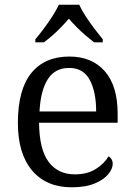

<svg xmlns="http://www.w3.org/2000/svg" viewBox="-20 -786 570 816"><path d="M284.7 10Q176.7 10 116.3 -61.5Q56 -133 56 -263.3Q56 -404.7 112.8 -475.2Q169.7 -545.7 275 -545.7Q370.3 -545.7 425.2 -483.5Q480 -421.3 480 -302.7V-264.3H146Q147 -151 186.7 -98Q226.3 -45 298 -45Q351.3 -45 387.5 -68Q423.7 -91 441.3 -121.7Q448.3 -118 453.7 -109.7Q459 -101.3 459 -89.3Q459 -68.7 440 -45.5Q421 -22.3 382.3 -6.2Q343.7 10 284.7 10ZM388.7 -312.3Q388.7 -395.3 361.5 -446.3Q334.3 -497.3 274 -497.3Q213.3 -497.3 182.8 -448.8Q152.3 -400.3 148 -312.3ZM130.3 -619Q146.3 -638 165.8 -664Q185.3 -690 202.7 -717Q220 -744 230.3 -766H316.7Q326.3 -744 344 -717Q361.7 -690 381.3 -664Q401 -638 416.7 -619V-606H380Q361 -620.7 342 -637Q323 -653.3 305.3 -671.2Q287.7 -689 272.7 -706.7Q257.7 -689 240.5 -671.2Q223.3 -653.3 204.8 -637Q186.3 -620.7 166.3 -606H130.3Z"/></svg>

Font: Noto Serif Hentaigana ExtraLight
Style: Regular
Weight: 200
Designer: Kazuhiro Yamada
Foundry: nipponia
Version: Version 1.000